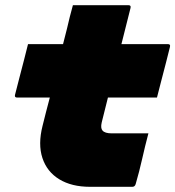

<svg xmlns="http://www.w3.org/2000/svg" viewBox="-20 -720 676 740"><path d="M88 -550H223Q230 -578 238 -609Q243 -632 249 -655Q255 -678 261 -700H475Q486 -700 483 -689L448 -550H627Q638 -550 635 -539Q630 -517 620 -479.5Q610 -442 600.5 -404.5Q591 -367 585 -344H396L372 -248Q367 -226 375 -217Q384 -206 411 -206H552Q539 -157 528 -108Q517 -59 503 -11Q500 0 490 0H327Q256 0 208.5 -29Q161 -58 143.5 -111Q126 -164 144 -235Q157 -288 172 -344H46Q35 -344 38 -355Q44 -378 53.5 -415.5Q63 -453 73 -490.5Q83 -528 88 -550Z"/></svg>

Font: Recursive Mn Lnr St XBk
Style: Italic
Weight: 1000
Italic angle: -15°
Monospace: yes
Version: Version 1.079;hotconv 1.0.112;makeotfexe 2.5.65598; ttfautoh